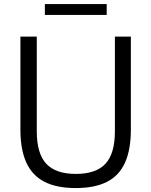

<svg xmlns="http://www.w3.org/2000/svg" viewBox="-20 -921 748 950"><path d="M355 9.5Q260.5 9.5 200 -21.5Q139.5 -52.5 110.2 -116.8Q81 -181 81 -280V-740H162V-271Q162 -161.5 208.8 -111Q255.5 -60.5 355 -60.5Q455.5 -60.5 502 -111Q548.5 -161.5 548.5 -271V-740H627.5V-280Q627.5 -181 598.8 -116.8Q570 -52.5 509.8 -21.5Q449.5 9.5 355 9.5ZM202 -847V-901H508V-847Z"/></svg>

Font: Encode Sans SC Condensed Thin
Style: Regular
Weight: 400
Version: Version 3.002